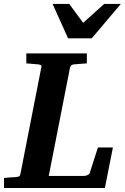

<svg xmlns="http://www.w3.org/2000/svg" viewBox="-35 -937 623 957"><path d="M487.8 0H-15.1V-49.8Q-4.9 -50.8 5.1 -51.8Q15.1 -52.7 23.4 -53.2L42 -54.2Q56.2 -55.7 60.8 -58.3Q65.4 -61 66.9 -70.8L170.9 -601.1Q173.3 -609.4 168.2 -612.3Q163.1 -615.2 154.8 -616.2Q146 -616.7 136.2 -617.7Q127.9 -618.7 117.4 -619.4Q106.9 -620.1 96.2 -621.1V-670.9H397.9V-621.1Q385.3 -620.1 373.8 -619.4Q362.3 -618.7 353 -617.7Q342.3 -616.7 333 -616.2Q326.2 -615.2 321.3 -612.1Q316.4 -608.9 314 -600.1L208 -60.1H383.8Q391.6 -60.1 400.6 -64Q409.7 -67.9 412.1 -74.2L453.1 -202.1H527.8ZM422.4 -746.1H304.2L227.1 -917.5H310.1L379.4 -823.2L484.4 -917.5H567.4Z"/></svg>

Font: Charis SIL Phon
Style: Bold Italic
Weight: 700
Italic angle: -11°
Foundry: SIL International
Version: Version 5.000